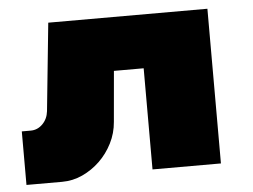

<svg xmlns="http://www.w3.org/2000/svg" viewBox="-44 -574 847 643"><g transform="rotate(-5 380.0 -252.5)"><path d="M330 -170Q327 -132 310 -98.5Q293 -65 267 -40Q241 -15 208.5 0Q176 15 140 15H20V-165H50Q73 -165 90 -182Q107 -199 110 -225L140 -520H675V0H445V-340H345Z"/></g></svg>

Font: Imperial One
Style: Regular
Weight: 400
Designer: Jovanny Lemonad
Foundry: Jovanny Lemonad
Version: Version 1.000